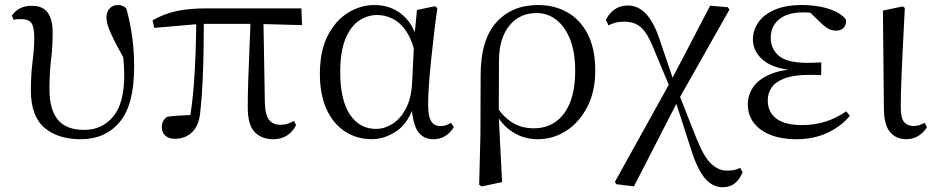

<svg xmlns="http://www.w3.org/2000/svg" viewBox="-20 -551 3805 780"><path d="M307.7 14.6Q214.7 14.6 160 -32.4Q105.4 -79.5 105.4 -184.1Q105.4 -246.2 112.3 -300.9Q119.2 -355.5 119.2 -397.8Q119.2 -441.2 107.6 -457.3Q96 -473.4 64.6 -473.4Q56.8 -473.4 49.2 -472.9Q41.6 -472.4 35.6 -470.4L28.1 -487.6Q41.2 -506.6 61 -517Q80.8 -527.4 108.2 -527.4Q154.9 -527.4 174.4 -498.9Q194 -470.5 194 -419.5Q194 -361.4 187.4 -307.2Q180.9 -252.9 180.9 -187.9Q180.9 -106.5 214.8 -64.9Q248.8 -23.3 322.2 -23.3Q394.4 -23.3 439.5 -77.1Q484.7 -130.8 484.7 -245.9Q484.7 -274.7 481.9 -304.8Q479.1 -334.9 473.9 -369.8L490.1 -367.5L494.3 -293.8Q463.2 -349.2 445.2 -384.4Q427.2 -419.7 419.8 -442.1Q412.5 -464.5 412.5 -481.2Q412.5 -503 425.5 -516.8Q438.6 -530.6 457.6 -530.6Q469.2 -530.6 478.1 -527Q486.9 -523.4 493 -516.9Q507.4 -467.3 516.2 -407Q525 -346.7 525 -280.1Q525 -125.4 466.4 -55.4Q407.8 14.6 307.7 14.6Z M690 12.8Q665.1 12.8 651.3 -0.4Q637.4 -13.7 637.4 -34.1Q637.4 -49.2 642.9 -59.2Q648.4 -69.2 659.1 -76.7Q683.6 -80.1 711.7 -81.8Q739.7 -83.5 773 -83.6L749.1 -56.8Q761.7 -131.3 767.2 -204.1Q772.7 -276.8 774.9 -346.5Q777.1 -416.2 777.6 -482H808.2Q808.2 -419.6 807.2 -354.8Q806.2 -290 803.4 -226Q800.6 -162 794.2 -101.6Q790 -44.2 762.2 -15.7Q734.4 12.8 690 12.8ZM606.8 -437.7 599.8 -468.5Q644.4 -494.2 695.7 -505.6Q747 -517 818.1 -517H1204.3L1207.1 -448.9L1019.6 -454H793.8ZM1090 14.6Q1042.2 14.6 1014.3 -14.8Q986.5 -44.3 986.5 -114.1Q986.5 -163.3 988.4 -222.9Q990.4 -282.5 993.3 -348.6Q996.2 -414.7 998.6 -482H1050L1056 -131.8Q1058 -81.3 1074 -62.8Q1090.1 -44.2 1117.9 -44.2Q1136.9 -44.2 1149.4 -48.5Q1161.9 -52.8 1174.3 -59.8L1182.9 -42.5Q1168.7 -15 1145.5 -0.2Q1122.4 14.6 1090 14.6Z M1489.8 14.4Q1429.7 14.4 1381.8 -16.7Q1333.9 -47.8 1306.7 -107.2Q1279.5 -166.5 1279.5 -250.6Q1279.5 -344.2 1311.6 -406.4Q1343.6 -468.5 1394.3 -499.6Q1445.1 -530.6 1501.2 -530.6Q1568.2 -530.6 1616.5 -489.4Q1664.8 -448.1 1684.7 -358.5H1692.3L1670.5 -312.6Q1658.5 -379.3 1634.1 -418.1Q1609.6 -456.9 1578.2 -473.4Q1546.8 -490 1512.7 -490Q1472.8 -490 1438.5 -467Q1404.2 -444 1383.2 -392.9Q1362.2 -341.7 1362.2 -257.8Q1362.2 -144.9 1401.3 -86Q1440.4 -27.2 1508.4 -27.2Q1540.3 -27.2 1572 -46.2Q1603.8 -65.2 1627.1 -106.4Q1650.3 -147.6 1654.1 -212.9L1663.4 -403.1L1674 -510.5L1746.8 -525.8L1756.8 -518.4Q1749.4 -466.9 1742.8 -410.4Q1736.2 -353.9 1730.7 -299.8Q1725.2 -245.7 1722.2 -200.8Q1719.2 -155.9 1719.2 -126.6Q1719.2 -76.9 1732.2 -57.8Q1745.2 -38.7 1769.6 -38.7Q1783.4 -38.7 1793.2 -42.6Q1803 -46.5 1812.5 -52L1823.8 -34.9Q1811.5 -13.4 1790.2 0.6Q1768.9 14.6 1741.4 14.6Q1699 14.6 1677.4 -17.4Q1655.8 -49.4 1651.1 -127.8L1663.9 -128.2Q1639.3 -50.9 1590.8 -18.3Q1542.4 14.4 1489.8 14.4Z M1926.6 199.6 1931.8 -5.5 1932.6 -245.2Q1932.6 -388.7 1995.9 -459.6Q2059.3 -530.6 2166 -530.6Q2232.7 -530.6 2285.2 -500.8Q2337.7 -471 2367.9 -411.9Q2398.2 -352.7 2398.2 -264.3Q2398.2 -178.8 2365.7 -116.2Q2333.2 -53.6 2280.1 -19.5Q2227 14.6 2165.2 14.6Q2108.7 14.6 2062.5 -14.7Q2016.4 -44.1 1990.4 -97.7H1987L2000.8 -113.1Q2027.3 -73.6 2063.9 -51.7Q2100.6 -29.8 2147.7 -29.8Q2200.4 -29.8 2238.1 -56.9Q2275.8 -83.9 2296.3 -136.1Q2316.7 -188.2 2316.7 -263.1Q2316.7 -339.4 2295.8 -391.7Q2274.8 -443.9 2239.5 -471Q2204.2 -498 2160.3 -498Q2090.8 -498 2049.4 -447.1Q2008.1 -396.2 2007.1 -306.4L2006.3 -94.1L2005.8 -84.8L2019.7 188.8L1937.2 206.4Z M2483.9 197.4 2478.1 187.9 2705.7 -222.5 2864.9 -527.8 2936.5 -521.7 2943.3 -511.9 2734.9 -143.3 2555.5 206ZM2915.3 209.6Q2874.3 209.6 2843.1 172.5Q2811.9 135.4 2786.6 53.1L2722.1 -146.4H2714.8L2737.4 -171L2809.2 10.9Q2838.5 84.7 2868.4 113.5Q2898.4 142.2 2934 142.2Q2949.2 142.2 2962.6 139.7Q2976 137.2 2986.5 130.6L2996.9 148.8Q2985.3 177.1 2965.7 193.4Q2946.1 209.6 2915.3 209.6ZM2702.9 -192.1 2637.9 -347.5Q2619.9 -394 2602.2 -419Q2584.4 -444 2563.6 -453.5Q2542.8 -463 2514.8 -463Q2494.1 -463 2479.2 -458.6Q2464.2 -454.2 2452 -448L2441.4 -470Q2454.4 -497.5 2477.2 -513.1Q2500 -528.6 2530.2 -528.6Q2571.5 -528.6 2602.7 -496.7Q2634 -464.9 2658.1 -395.3L2719.1 -215.5H2728.6Z M3214.3 14.6Q3156 14.6 3111.7 -2.5Q3067.3 -19.6 3042.7 -51.5Q3018.1 -83.4 3018.1 -126.7Q3018.1 -165.3 3039.9 -197.3Q3061.7 -229.3 3109.5 -249.5Q3157.3 -269.8 3234.7 -271.6V-263.4Q3131.9 -266.8 3085.3 -302.9Q3038.7 -339 3038.7 -390.7Q3038.7 -428.3 3060.7 -460Q3082.6 -491.8 3127.1 -511.2Q3171.6 -530.6 3238.8 -530.6Q3274.9 -530.6 3309.4 -524.4Q3344 -518.1 3372.3 -505.3Q3400.6 -492.4 3416.6 -471.9Q3419.2 -450.8 3407.8 -438.7Q3396.5 -426.5 3378.6 -426.5Q3361.7 -426.5 3348.7 -432.4Q3335.7 -438.4 3315.9 -456.8L3258.6 -512.6L3314.7 -511.5L3324 -491.9Q3298.4 -496.3 3280.7 -498.5Q3263.1 -500.7 3243.7 -500.7Q3179 -500.7 3145 -472.4Q3111.1 -444.1 3111.1 -397.6Q3111.1 -351.6 3145 -323.6Q3178.8 -295.7 3260.2 -295.7Q3272.3 -295.7 3285.2 -296.2Q3298.1 -296.7 3316.3 -297.7V-245.7Q3296.9 -246.9 3287.4 -246.9Q3278 -246.9 3269.6 -246.9Q3204.1 -246.9 3167.1 -232.6Q3130.1 -218.4 3114.6 -195.2Q3099 -172 3099 -143.3Q3099 -95.8 3133.7 -69.3Q3168.4 -42.9 3238.6 -42.9Q3289.3 -42.9 3334.3 -57.2Q3379.3 -71.5 3417.9 -98.8L3432.3 -80.5Q3398.8 -38.9 3342.8 -12.1Q3286.9 14.6 3214.3 14.6Z M3661.8 14.4Q3620.3 14.4 3595.7 -14.5Q3571.2 -43.4 3570.8 -111.9L3566.9 -507.9L3647 -525L3655.8 -518.8Q3651.3 -430.3 3648.2 -367.2Q3645.1 -304.2 3643.1 -259Q3641.1 -213.9 3640.2 -180.2Q3639.3 -146.5 3639.3 -117.6Q3639.3 -70.5 3653.4 -54.8Q3667.4 -39.1 3691 -39.1Q3705.8 -39.1 3716.5 -43.2Q3727.3 -47.3 3736.9 -52L3745.8 -34.8Q3736.5 -16.9 3714.5 -1.3Q3692.5 14.4 3661.8 14.4Z"/></svg>

Font: Noto Serif KR
Style: Regular
Weight: 200
Designer: Ryoko NISHIZUKA 西塚涼子 (kana & ideographs); Frank Grießhammer (Latin, Greek & Cyrillic); Wenlong ZHANG 张文龙 (bopomofo); San
Foundry: Adobe
Version: Version 2.001;hotconv 1.1.0;makeotfexe 2.6.0